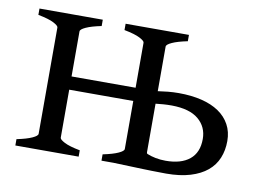

<svg xmlns="http://www.w3.org/2000/svg" viewBox="-57 -538 854 627"><g transform="rotate(10 369.5 -224.5)"><path d="M454.1 -52.7Q454.1 -50.3 456.1 -47.9Q468.8 -42.5 484.9 -39.3Q501 -36.1 518.6 -36.1Q569.8 -36.1 597.9 -59.1Q626 -82 626 -127Q626 -167 596.4 -191.9Q566.9 -216.8 507.3 -217.3Q492.2 -217.3 479 -216.3Q465.8 -215.3 454.1 -213.9ZM706.1 -134.3Q706.1 -103.5 695.6 -77.9Q685.1 -52.2 663.1 -33.9Q641.1 -15.6 607.4 -5.4Q573.7 4.9 527.3 4.9Q518.6 4.9 506.1 4.6Q493.7 4.4 479.7 4.2Q465.8 3.9 450.9 3.4Q436 2.9 421.9 2.4Q388.2 1.5 352.1 0H312.5V-21Q345.7 -27.8 363.3 -35.9Q380.9 -43.9 380.9 -50.8V-210H168.5V-50.8Q168.5 -44.9 184.8 -36.4Q201.2 -27.8 236.8 -21V0H26.9V-21Q60.1 -27.8 77.6 -35.9Q95.2 -43.9 95.2 -50.8V-403.3Q95.2 -409.2 78.9 -417.7Q62.5 -426.3 26.9 -433.1V-454.1H236.8V-433.1Q203.6 -426.3 186 -418.2Q168.5 -410.2 168.5 -403.3V-253.9H380.9V-403.3Q380.9 -409.2 364.5 -417.7Q348.1 -426.3 312.5 -433.1V-454.1H522.5V-433.1Q489.3 -426.3 471.7 -418.2Q454.1 -410.2 454.1 -403.3V-255.4Q469.7 -257.8 487.3 -259.5Q504.9 -261.2 522.9 -261.2Q564.9 -261.2 598.9 -252.9Q632.8 -244.6 656.5 -228.5Q680.2 -212.4 693.1 -188.7Q706.1 -165 706.1 -134.3Z"/></g></svg>

Font: Noto Serif Devanagari
Style: Regular
Weight: 400
Designer: Monotype Design Team
Foundry: Monotype Imaging Inc.
Version: Version 1.01